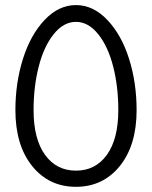

<svg xmlns="http://www.w3.org/2000/svg" viewBox="-20 -720 592 748"><path d="M512.2 -291Q512.2 -154.3 446.8 -73.2Q381.3 7.8 275.9 7.8Q170.4 7.8 105.2 -73.2Q40 -154.3 40 -291Q40 -397.9 69.6 -491.2Q99.1 -584.5 153.8 -642.3Q208.5 -700.2 275.9 -700.2Q343.3 -700.2 398.2 -642.3Q453.1 -584.5 482.7 -491.2Q512.2 -397.9 512.2 -291ZM110.8 -291Q110.8 -178.7 155.3 -116.9Q199.7 -55.2 275.9 -55.2Q352.1 -55.2 396.5 -116.9Q440.9 -178.7 440.9 -291Q440.9 -382.8 420.9 -460.9Q400.9 -539.1 362.5 -586.9Q324.2 -634.8 275.9 -634.8Q227.5 -634.8 189.2 -586.9Q150.9 -539.1 130.9 -460.9Q110.8 -382.8 110.8 -291Z"/></svg>

Font: LT Superior
Style: Regular
Weight: 400
Designer: Daniel Lyons
Foundry: LyonsType
Version: Version 1.000